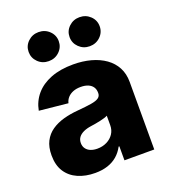

<svg xmlns="http://www.w3.org/2000/svg" viewBox="-140 -863 863 975"><g transform="rotate(-20 291.5 -375.5)"><path d="M208 9.8Q155.8 9.8 115.2 -8.1Q74.7 -25.9 51.8 -61Q28.8 -96.2 28.8 -149.9Q28.8 -194.8 44.7 -225.6Q60.5 -256.3 88.6 -275.6Q116.7 -294.9 153.3 -305.2Q189.9 -315.4 231.4 -318.8Q277.8 -322.8 306.2 -327.4Q334.5 -332 347.2 -341.1Q359.9 -350.1 359.9 -366.2V-368.7Q359.9 -386.7 351.1 -399.7Q342.3 -412.6 325.9 -419.4Q309.6 -426.3 286.1 -426.3Q262.7 -426.3 244.9 -419.2Q227.1 -412.1 215.6 -399.4Q204.1 -386.7 200.2 -369.6L45.4 -385.3Q54.7 -434.1 85.7 -470.5Q116.7 -506.8 168 -526.9Q219.2 -546.9 289.1 -546.9Q340.8 -546.9 384.8 -534.9Q428.7 -522.9 461.2 -499.8Q493.7 -476.6 511.5 -442.9Q529.3 -409.2 529.3 -365.2V0H368.2V-75.7H364.3Q349.6 -47.9 327.4 -28.8Q305.2 -9.8 275.4 0Q245.6 9.8 208 9.8ZM259.8 -102.5Q288.1 -102.5 311.3 -114Q334.5 -125.5 347.9 -145.8Q361.3 -166 361.3 -192.4V-243.7Q354.5 -239.7 343.8 -236.6Q333 -233.4 320.3 -230.5Q307.6 -227.5 294.2 -225.3Q280.8 -223.1 268.1 -221.2Q243.7 -217.8 226.1 -209.5Q208.5 -201.2 199.2 -188.5Q189.9 -175.8 189.9 -157.7Q189.9 -140.1 199 -127.7Q208 -115.2 223.6 -108.9Q239.3 -102.5 259.8 -102.5ZM401.4 -604.5Q367.7 -604.5 344 -627.4Q320.3 -650.4 320.3 -683.1Q320.3 -715.8 344 -738.5Q367.7 -761.2 401.4 -761.2Q435.5 -761.2 459.2 -738.5Q482.9 -715.8 482.9 -683.1Q482.9 -650.4 459.2 -627.4Q435.5 -604.5 401.4 -604.5ZM180.2 -604.5Q146 -604.5 122.6 -627.4Q99.1 -650.4 99.1 -683.1Q99.1 -715.8 122.8 -738.5Q146.5 -761.2 180.2 -761.2Q214.4 -761.2 238 -738.5Q261.7 -715.8 261.7 -683.1Q261.7 -650.4 238 -627.4Q214.4 -604.5 180.2 -604.5Z"/></g></svg>

Font: Inter 18pt ExtraBold
Style: Regular
Weight: 800
Designer: Rasmus Andersson
Foundry: rsms
Version: Version 4.001;git-66647c0bb